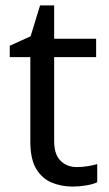

<svg xmlns="http://www.w3.org/2000/svg" viewBox="-20 -679 401 709"><path d="M264 -62Q284 -62 305 -65.5Q326 -69 339 -73V-6Q325 1 299 5.5Q273 10 249 10Q207 10 171.5 -4.5Q136 -19 114 -55Q92 -91 92 -156V-468H16V-510L93 -545L128 -659H180V-536H335V-468H180V-158Q180 -109 203.5 -85.5Q227 -62 264 -62Z"/></svg>

Font: Noto Sans Armenian
Style: Regular
Weight: 400
Designer: Monotype Design Team
Foundry: Monotype Imaging Inc.
Version: Version 2.007